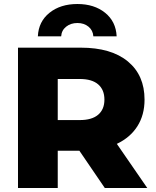

<svg xmlns="http://www.w3.org/2000/svg" viewBox="-20 -938 780 958"><path d="M69.8 0V-700.2H382.8Q535.2 -700.2 618.2 -631.3Q701.2 -562.5 701.2 -440.9Q701.2 -364.3 665.5 -308.1Q629.9 -252 563 -220.2L714.8 0H502.9L376 -186H268.1V0ZM268.1 -338.9H377.9Q438.5 -338.9 469.7 -365.5Q501 -392.1 501 -440.9Q501 -490.2 469.7 -517.1Q438.5 -543.9 377.9 -543.9H268.1ZM168.9 -756.8Q172.4 -830.6 227.1 -874.3Q281.7 -918 366.2 -918Q450.2 -918 504.4 -874.3Q558.6 -830.6 562 -756.8H445.8Q443.8 -786.6 421.6 -804.9Q399.4 -823.2 366.2 -823.2Q333 -823.2 310.1 -804.9Q287.1 -786.6 285.2 -756.8Z"/></svg>

Font: Montserrat ExtraBold
Style: Regular
Weight: 800
Designer: Julieta Ulanovsky
Foundry: Julieta Ulanovsky
Version: Version 9.000